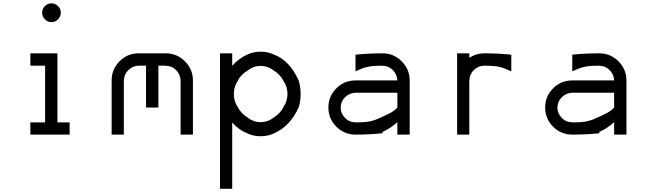

<svg xmlns="http://www.w3.org/2000/svg" viewBox="-20 -828 4040 1181"><path d="M256.2 -790.4Q273.3 -807.5 296.7 -807.5Q320 -807.5 337.1 -790.4Q354.2 -773.3 354.2 -750Q354.2 -726.7 337.1 -709.2Q320 -691.7 296.7 -691.7Q273.3 -691.7 256.2 -709.2Q239.2 -726.7 239.2 -750Q239.2 -773.3 256.2 -790.4ZM408.3 0H166.7V-75H257.5V-424.2H166.7V-500H333.3V-75H408.3Z M1090.8 0V-333.3Q1090 -369.2 1063.8 -396.2Q1037.5 -423.3 1000 -423.3V-424.2H954.2V-166.7H878.3V-424.2H833.3Q796.7 -423.3 769.6 -397.1Q742.5 -370.8 742.5 -333.3H741.7V0H666.7V-333.3Q666.7 -402.5 715.4 -451.2Q764.2 -500 833.3 -500H1000Q1068.3 -500 1117.5 -450.8Q1166.7 -401.7 1166.7 -333.3V0Z M1333.3 333.3V-500H1408.3V-423.3Q1449.2 -469.2 1500 -491.7Q1537.5 -510 1583.3 -510Q1629.2 -510 1666.7 -491.7Q1762.5 -455 1816.7 -333.3Q1829.2 -295.8 1829.2 -250Q1829.2 -204.2 1816.7 -166.7Q1765 -52.5 1666.7 -8.3Q1629.2 10 1583.3 10Q1537.5 10 1500 -8.3Q1449.2 -28.3 1408.3 -74.2V333.3ZM1666.7 -107.5Q1681.7 -115.8 1698.8 -133.8Q1715.8 -151.7 1721.7 -166.7Q1748.3 -204.2 1748.3 -250Q1748.3 -295.8 1721.7 -333.3Q1715.8 -347.5 1699.2 -365.4Q1682.5 -383.3 1666.7 -391.7Q1629.2 -422.5 1583.3 -422.5Q1537.5 -422.5 1500 -391.7Q1484.2 -383.3 1466.7 -365.4Q1449.2 -347.5 1444.2 -333.3Q1418.3 -295.8 1418.3 -250Q1418.3 -204.2 1444.2 -166.7Q1450 -152.5 1467.1 -134.2Q1484.2 -115.8 1500 -107.5Q1537.5 -76.7 1583.3 -76.7Q1629.2 -76.7 1666.7 -107.5Z M2424.2 -76.7Q2382.5 -38.3 2333.3 -16.7V-8.3Q2251.7 0 2166.7 0Q2097.5 0 2048.8 -48.8Q2000 -97.5 2000 -166.7Q2000 -235.8 2048.8 -284.6Q2097.5 -333.3 2166.7 -333.3H2424.2Q2423.3 -369.2 2397.1 -396.2Q2370.8 -423.3 2333.3 -423.3V-424.2Q2309.2 -424.2 2289.2 -422.9Q2269.2 -421.7 2257.5 -420Q2245.8 -418.3 2230.8 -414.2Q2215.8 -410 2210.4 -407.9Q2205 -405.8 2188.8 -398.8Q2172.5 -391.7 2166.7 -389.2V-491.7Q2248.3 -500 2333.3 -500Q2401.7 -500 2450.8 -450.8Q2500 -401.7 2500 -333.3V0H2424.2ZM2333.3 -110Q2340.8 -114.2 2357.9 -122.1Q2375 -130 2384.2 -135Q2393.3 -140 2405 -148.8Q2416.7 -157.5 2424.2 -166.7V-257.5H2166.7Q2130 -256.7 2102.9 -230.4Q2075.8 -204.2 2075.8 -166.7H2075Q2075.8 -130 2102.1 -102.9Q2128.3 -75.8 2166.7 -75.8V-75Q2190.8 -75 2210.8 -76.2Q2230.8 -77.5 2242.5 -79.2Q2254.2 -80.8 2269.2 -85Q2284.2 -89.2 2289.6 -91.2Q2295 -93.3 2311.2 -100.4Q2327.5 -107.5 2333.3 -110Z M2958.3 -500Q3043.3 -500 3125 -491.7V-389.2Q3119.2 -391.7 3102.9 -398.8Q3086.7 -405.8 3081.2 -407.9Q3075.8 -410 3060.8 -414.2Q3045.8 -418.3 3034.2 -420Q3022.5 -421.7 3002.5 -422.9Q2982.5 -424.2 2958.3 -424.2Q2921.7 -423.3 2894.6 -397.1Q2867.5 -370.8 2867.5 -333.3H2866.7V0H2791.7V-500H2866.7V-472.5Q2908.3 -500 2958.3 -500Z M3757.5 -76.7Q3715.8 -38.3 3666.7 -16.7V-8.3Q3585 0 3500 0Q3430.8 0 3382.1 -48.8Q3333.3 -97.5 3333.3 -166.7Q3333.3 -235.8 3382.1 -284.6Q3430.8 -333.3 3500 -333.3H3757.5Q3756.7 -369.2 3730.4 -396.2Q3704.2 -423.3 3666.7 -423.3V-424.2Q3642.5 -424.2 3622.5 -422.9Q3602.5 -421.7 3590.8 -420Q3579.2 -418.3 3564.2 -414.2Q3549.2 -410 3543.8 -407.9Q3538.3 -405.8 3522.1 -398.8Q3505.8 -391.7 3500 -389.2V-491.7Q3581.7 -500 3666.7 -500Q3735 -500 3784.2 -450.8Q3833.3 -401.7 3833.3 -333.3V0H3757.5ZM3666.7 -110Q3674.2 -114.2 3691.2 -122.1Q3708.3 -130 3717.5 -135Q3726.7 -140 3738.3 -148.8Q3750 -157.5 3757.5 -166.7V-257.5H3500Q3463.3 -256.7 3436.2 -230.4Q3409.2 -204.2 3409.2 -166.7H3408.3Q3409.2 -130 3435.4 -102.9Q3461.7 -75.8 3500 -75.8V-75Q3524.2 -75 3544.2 -76.2Q3564.2 -77.5 3575.8 -79.2Q3587.5 -80.8 3602.5 -85Q3617.5 -89.2 3622.9 -91.2Q3628.3 -93.3 3644.6 -100.4Q3660.8 -107.5 3666.7 -110Z"/></svg>

Font: 0xA000-Mono
Style: Mono
Weight: 400
Version: Version 0.1